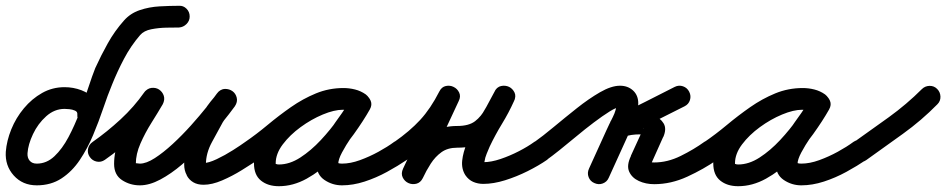

<svg xmlns="http://www.w3.org/2000/svg" viewBox="-43 -598 3268 663"><path d="M299 -198Q298 -182 286 -172Q274 -162 259 -163Q243 -164 233 -175.5Q223 -187 224 -203Q225 -212 216 -216Q207 -220 196.5 -221Q186 -222 180 -222Q145 -222 116.5 -196.5Q88 -171 71 -135Q54 -99 52 -69Q51 -53 59.5 -43Q68 -33 84 -33Q118 -33 145 -58.5Q172 -84 193.5 -124.5Q215 -165 232 -210.5Q249 -256 262.5 -297Q276 -338 286 -363Q306 -407 329.5 -449Q353 -491 385 -527Q407 -552 439.5 -563Q472 -574 508 -576Q544 -578 575 -578Q575 -578 575 -578Q575 -578 575 -578Q590 -579 601 -568Q612 -557 612 -541Q612 -526 601 -515Q590 -504 575 -503Q558 -503 531.5 -502.5Q505 -502 479.5 -497Q454 -492 441 -477Q409 -440 385.5 -395.5Q362 -351 344 -306Q329 -270 313.5 -224Q298 -178 278.5 -131.5Q259 -85 232.5 -45.5Q206 -6 169.5 18Q133 42 84 42Q35 42 4.5 8Q-26 -26 -23 -74Q-20 -112 -4 -151.5Q12 -191 39.5 -224Q67 -257 102.5 -277Q138 -297 180 -297Q210 -297 238 -286.5Q266 -276 283.5 -254Q301 -232 299 -198Q299 -198 299 -198Q299 -198 299 -198Z M267 -56Q258 -69 261 -84Q264 -99 277 -108Q327 -143 373.5 -186Q420 -229 455 -279Q466 -293 480.5 -294.5Q495 -296 506 -289Q518 -281 522.5 -267.5Q527 -254 519 -238Q502 -209 480 -174Q458 -139 442 -102.5Q426 -66 426 -32Q426 -32 425 -34Q424 -35 430.5 -34Q437 -33 440 -33Q462 -33 491.5 -52Q521 -71 553.5 -101Q586 -131 616.5 -165Q647 -199 670.5 -228.5Q694 -258 706 -275Q717 -290 732 -290Q747 -290 758 -281Q770 -273 774 -258.5Q778 -244 766 -230Q756 -217 745.5 -204.5Q735 -192 728 -178Q728 -178 728 -179Q728 -179 728 -179Q710 -146 689 -107.5Q668 -69 668 -30Q668 -27 668 -27Q668 -27 668 -28Q668 -28 668 -28Q671 -22 667.5 -24Q664 -26 660.5 -30.5Q657 -35 660 -35Q677 -35 705.5 -48.5Q734 -62 761.5 -79.5Q789 -97 804 -108Q817 -117 832.5 -114Q848 -111 857 -99Q866 -86 863 -70.5Q860 -55 848 -46Q825 -31 792 -10.5Q759 10 724 25Q689 40 660 40Q639 40 624.5 31.5Q610 23 602 8Q602 8 602 8Q602 7 602 7Q593 -9 593 -30Q593 -80 616 -126Q639 -172 662 -215Q662 -215 662 -215Q662 -216 662 -216Q672 -232 684 -247Q696 -262 708 -276Q719 -291 734 -291Q749 -291 760 -283Q771 -275 774.5 -260.5Q778 -246 768 -231Q750 -206 721.5 -171Q693 -136 658 -99Q623 -62 585.5 -30Q548 2 510.5 22Q473 42 440 42Q406 42 378.5 24Q351 6 351 -32Q351 -74 368 -116.5Q385 -159 409 -199Q433 -239 453 -276Q462 -291 477 -292Q492 -293 504 -285Q516 -278 521.5 -264Q527 -250 517 -235Q477 -180 426 -132.5Q375 -85 319 -46Q306 -37 291 -40Q276 -43 267 -56Z M846 -46Q834 -37 818.5 -40Q803 -43 794 -56Q785 -68 788 -83.5Q791 -99 804 -108Q842 -134 881 -166.5Q920 -199 961.5 -228Q1003 -257 1048 -275.5Q1093 -294 1143 -294Q1163 -294 1183 -289Q1203 -284 1220 -272Q1234 -261 1235.5 -246.5Q1237 -232 1229 -221Q1222 -209 1208.5 -204.5Q1195 -200 1179 -209Q1162 -219 1141 -219Q1111 -219 1071.5 -202.5Q1032 -186 995 -159Q958 -132 933.5 -99.5Q909 -67 909 -34Q909 -29 909 -29Q905 -34 909.5 -32Q914 -30 920 -30Q957 -30 994 -54Q1031 -78 1065 -114.5Q1099 -151 1125.5 -189Q1152 -227 1168 -256Q1177 -272 1192 -275Q1207 -278 1219 -271Q1231 -264 1237 -250Q1243 -236 1234 -220Q1225 -203 1207 -177.5Q1189 -152 1170 -124Q1151 -96 1138 -71.5Q1125 -47 1125 -32Q1125 -30 1123.5 -33Q1122 -36 1123 -36Q1126 -34 1130.5 -33.5Q1135 -33 1138 -33Q1167 -33 1200 -45Q1233 -57 1264 -74Q1295 -91 1318 -108Q1318 -108 1318 -108Q1318 -108 1318 -108Q1331 -117 1346.5 -114Q1362 -111 1371 -99Q1380 -86 1377 -70.5Q1374 -55 1362 -46Q1331 -25 1293.5 -4.5Q1256 16 1216 29Q1176 42 1138 42Q1105 42 1077.5 23.5Q1050 5 1050 -32Q1050 -60 1063 -89Q1076 -118 1095.5 -147Q1115 -176 1135 -203.5Q1155 -231 1168 -256Q1177 -272 1192 -275Q1207 -278 1219 -271Q1231 -264 1237 -250Q1243 -236 1234 -220Q1212 -181 1179 -135Q1146 -89 1104.5 -48Q1063 -7 1016 19Q969 45 920 45Q882 45 858 25.5Q834 6 834 -34Q834 -73 853.5 -111Q873 -149 906.5 -182Q940 -215 980.5 -240Q1021 -265 1062.5 -279.5Q1104 -294 1141 -294Q1182 -294 1217 -273Q1232 -264 1233 -249.5Q1234 -235 1226 -223Q1219 -210 1205 -205Q1191 -200 1176 -210Q1169 -216 1160 -217.5Q1151 -219 1143 -219Q1102 -219 1062.5 -201Q1023 -183 986 -155.5Q949 -128 914 -98.5Q879 -69 846 -46Q846 -46 846 -46Q846 -46 846 -46Z M1361 -46Q1349 -37 1333.5 -40Q1318 -43 1309 -56Q1300 -68 1303 -83.5Q1306 -99 1319 -108Q1372 -145 1408 -184Q1444 -223 1474 -282Q1482 -298 1496.5 -301Q1511 -304 1523 -298Q1536 -292 1542.5 -278.5Q1549 -265 1541 -249Q1510 -182 1479 -116Q1448 -50 1417 16Q1409 33 1394.5 36Q1380 39 1367 33Q1355 27 1348 13.5Q1341 0 1350 -17Q1369 -56 1394 -89Q1419 -122 1453 -142.5Q1487 -163 1536 -163Q1576 -163 1597.5 -179.5Q1619 -196 1633.5 -223.5Q1648 -251 1665 -282Q1673 -298 1687.5 -301Q1702 -304 1715 -298Q1727 -292 1733.5 -279Q1740 -266 1732 -249Q1714 -209 1690.5 -170.5Q1667 -132 1648 -92Q1643 -80 1637.5 -67Q1632 -54 1630 -40Q1630 -39 1629.5 -37.5Q1629 -36 1629 -34Q1629 -29 1625 -33.5Q1621 -38 1626 -38Q1653 -38 1685.5 -49Q1718 -60 1749 -76Q1780 -92 1802 -108Q1802 -108 1802 -108Q1802 -108 1802 -108Q1815 -117 1830.5 -114Q1846 -111 1855 -99Q1864 -86 1861 -70.5Q1858 -55 1846 -46Q1817 -26 1779 -7Q1741 12 1701 24.5Q1661 37 1626 37Q1607 37 1591 30Q1575 23 1564 7Q1550 -15 1553 -43.5Q1556 -72 1569.5 -104Q1583 -136 1601 -168Q1619 -200 1636.5 -229Q1654 -258 1664 -280Q1671 -297 1686 -299.5Q1701 -302 1714 -296Q1726 -290 1733 -276.5Q1740 -263 1731 -247Q1707 -202 1684 -166Q1661 -130 1627 -109Q1593 -88 1536 -88Q1503 -88 1481.5 -72.5Q1460 -57 1444.5 -33Q1429 -9 1417 17Q1409 33 1394.5 36.5Q1380 40 1367 34Q1354 28 1347.5 14.5Q1341 1 1349 -16Q1380 -82 1411 -148Q1442 -214 1473 -280Q1481 -297 1495.5 -300Q1510 -303 1523 -297Q1536 -291 1542.5 -277.5Q1549 -264 1540 -247Q1506 -181 1464 -134.5Q1422 -88 1361 -46Q1361 -46 1361 -46Q1361 -46 1361 -46Z M1845 -46Q1833 -37 1817.5 -40Q1802 -43 1793 -56Q1784 -68 1787 -83.5Q1790 -99 1803 -108Q1830 -127 1868.5 -159Q1907 -191 1948.5 -224Q1990 -257 2029 -279.5Q2068 -302 2098 -302Q2125 -302 2143 -285.5Q2161 -269 2161 -241Q2161 -209 2146.5 -177Q2132 -145 2119 -116Q2104 -83 2089 -50Q2074 -17 2059 16Q2053 30 2038.5 35.5Q2024 41 2009 34Q1995 28 1989.5 13.5Q1984 -1 1991 -16Q2006 -49 2021 -82Q2036 -115 2051 -148Q2060 -168 2073 -193.5Q2086 -219 2086 -241Q2086 -240 2087 -237Q2087 -237 2093 -232.5Q2099 -228 2098 -228Q2086 -228 2062 -213Q2038 -198 2007.5 -175Q1977 -152 1946.5 -126.5Q1916 -101 1889 -79.5Q1862 -58 1845 -46Q1845 -46 1845 -46Q1845 -46 1845 -46ZM2337 -281Q2344 -267 2339.5 -252.5Q2335 -238 2321 -231Q2270 -205 2218.5 -179.5Q2167 -154 2116 -128Q2101 -120 2088.5 -128Q2076 -136 2070 -149Q2065 -163 2068 -177.5Q2071 -192 2088 -197Q2108 -203 2128 -206Q2148 -209 2168 -208Q2168 -208 2167 -208Q2166 -208 2166 -208Q2189 -209 2213 -200Q2237 -191 2248.5 -172Q2260 -153 2247 -124Q2247 -124 2247 -124Q2247 -125 2247 -125Q2236 -101 2225.5 -77Q2215 -53 2204 -29Q2204 -29 2204 -28Q2204 -28 2204 -28Q2201 -22 2201.5 -26Q2202 -30 2198 -35Q2198 -37 2195 -38.5Q2192 -40 2194 -40Q2199 -38 2204.5 -37.5Q2210 -37 2216 -37Q2262 -37 2307.5 -59.5Q2353 -82 2389 -108Q2389 -108 2389 -108Q2389 -108 2389 -108Q2402 -117 2417.5 -114Q2433 -111 2442 -99Q2451 -86 2448 -70.5Q2445 -55 2433 -46Q2387 -14 2330.5 12Q2274 38 2216 38Q2187 38 2163 27Q2139 16 2129.5 -5.5Q2120 -27 2136 -60Q2136 -60 2135 -60Q2135 -59 2135 -59Q2146 -83 2157 -107Q2168 -131 2179 -155Q2179 -155 2179 -156Q2179 -156 2179 -156Q2179 -157 2178.5 -155Q2178 -153 2178 -152Q2177 -146 2179 -140Q2181 -136 2183.5 -134Q2186 -132 2186 -132Q2186 -132 2177.5 -133Q2169 -134 2168 -134Q2168 -134 2167 -134Q2166 -134 2166 -134Q2151 -134 2137.5 -132Q2124 -130 2110 -125Q2094 -120 2081.5 -127.5Q2069 -135 2064 -147Q2059 -159 2063 -173Q2067 -187 2082 -195Q2133 -220 2184.5 -246Q2236 -272 2287 -298Q2301 -305 2315.5 -300Q2330 -295 2337 -281Z M2432 -46Q2420 -37 2404.5 -40Q2389 -43 2380 -56Q2371 -68 2374 -83.5Q2377 -99 2390 -108Q2428 -134 2467 -166.5Q2506 -199 2547.5 -228Q2589 -257 2634 -275.5Q2679 -294 2729 -294Q2749 -294 2769 -289Q2789 -284 2806 -272Q2820 -261 2821.5 -246.5Q2823 -232 2815 -221Q2808 -209 2794.5 -204.5Q2781 -200 2765 -209Q2748 -219 2727 -219Q2697 -219 2657.5 -202.5Q2618 -186 2581 -159Q2544 -132 2519.5 -99.5Q2495 -67 2495 -34Q2495 -29 2495 -29Q2491 -34 2495.5 -32Q2500 -30 2506 -30Q2543 -30 2580 -54Q2617 -78 2651 -114.5Q2685 -151 2711.5 -189Q2738 -227 2754 -256Q2763 -272 2778 -275Q2793 -278 2805 -271Q2817 -264 2823 -250Q2829 -236 2820 -220Q2811 -203 2793 -177.5Q2775 -152 2756 -124Q2737 -96 2724 -71.5Q2711 -47 2711 -32Q2711 -30 2709.5 -33Q2708 -36 2709 -36Q2712 -34 2716.5 -33.5Q2721 -33 2724 -33Q2753 -33 2786 -45Q2819 -57 2850 -74Q2881 -91 2904 -108Q2904 -108 2904 -108Q2904 -108 2904 -108Q2917 -117 2932.5 -114Q2948 -111 2957 -99Q2966 -86 2963 -70.5Q2960 -55 2948 -46Q2917 -25 2879.5 -4.5Q2842 16 2802 29Q2762 42 2724 42Q2691 42 2663.5 23.5Q2636 5 2636 -32Q2636 -60 2649 -89Q2662 -118 2681.5 -147Q2701 -176 2721 -203.5Q2741 -231 2754 -256Q2763 -272 2778 -275Q2793 -278 2805 -271Q2817 -264 2823 -250Q2829 -236 2820 -220Q2798 -181 2765 -135Q2732 -89 2690.5 -48Q2649 -7 2602 19Q2555 45 2506 45Q2468 45 2444 25.5Q2420 6 2420 -34Q2420 -73 2439.5 -111Q2459 -149 2492.5 -182Q2526 -215 2566.5 -240Q2607 -265 2648.5 -279.5Q2690 -294 2727 -294Q2768 -294 2803 -273Q2818 -264 2819 -249.5Q2820 -235 2812 -223Q2805 -210 2791 -205Q2777 -200 2762 -210Q2755 -216 2746 -217.5Q2737 -219 2729 -219Q2688 -219 2648.5 -201Q2609 -183 2572 -155.5Q2535 -128 2500 -98.5Q2465 -69 2432 -46Q2432 -46 2432 -46Q2432 -46 2432 -46Z M2895 -54Q2886 -67 2889 -82Q2892 -97 2904 -106Q2965 -149 3026.5 -193.5Q3088 -238 3140 -290Q3140 -290 3140 -290Q3140 -290 3140 -290Q3151 -301 3166.5 -301.5Q3182 -302 3193 -291Q3204 -280 3204.5 -264.5Q3205 -249 3194 -238Q3139 -182 3075 -136Q3011 -90 2948 -45Q2935 -36 2919.5 -38.5Q2904 -41 2895 -54Z"/></svg>

Font: FRB American Cursive Guidelines Extrabold
Style: Bold Italic
Weight: 800
Italic angle: -25°
Version: Version 2.0;Modular Font Editor K font №1